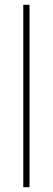

<svg xmlns="http://www.w3.org/2000/svg" viewBox="-20 -780 219 800"><path d="M103 0V-760H77V0Z"/></svg>

Font: Noto Sans Thai Looped Condensed Thin
Style: Regular
Weight: 100
Width: 3
Designer: Sasikarn Vongin, Ben Mitchell
Foundry: The Fontpad Ltd
Version: Version 1.001